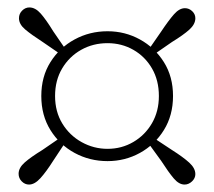

<svg xmlns="http://www.w3.org/2000/svg" viewBox="-20 -616 575 516"><path d="M390 -467 377 -479 413 -531Q433 -561 447.5 -577.5Q462 -594 477 -594Q488 -594 496.5 -586Q505 -578 505 -567Q505 -551 489 -536.5Q473 -522 442 -503ZM128 -358Q128 -316 147.5 -284Q167 -252 199.5 -234Q232 -216 269 -216Q307 -216 338.5 -234.5Q370 -253 388.5 -285Q407 -317 407 -358Q407 -400 388.5 -432Q370 -464 338.5 -482Q307 -500 269 -500Q230 -500 198 -482Q166 -464 147 -432Q128 -400 128 -358ZM91 -358Q91 -410 115.5 -449Q140 -488 180.5 -510Q221 -532 269 -532Q316 -532 356 -510Q396 -488 420.5 -449Q445 -410 445 -358Q445 -306 420.5 -266.5Q396 -227 356 -205Q316 -183 269 -183Q221 -183 180.5 -205Q140 -227 115.5 -266.5Q91 -306 91 -358ZM158 -481 146 -468 95 -503Q64 -523 47.5 -537Q31 -551 31 -567Q31 -579 39.5 -587.5Q48 -596 59 -596Q75 -596 89.5 -579.5Q104 -563 123 -532ZM145 -248 158 -237 123 -184Q104 -154 88.5 -137Q73 -120 58 -120Q47 -120 38.5 -128.5Q30 -137 30 -149Q30 -165 46.5 -179.5Q63 -194 94 -213ZM376 -235 389 -248 442 -213Q472 -194 488.5 -179Q505 -164 505 -148Q505 -137 496 -128.5Q487 -120 476 -120Q461 -120 447 -136.5Q433 -153 413 -184Z"/></svg>

Font: Noto Serif SC ExtraLight
Style: Regular
Weight: 200
Designer: Ryoko NISHIZUKA 西塚涼子 (kana & ideographs); Frank Grießhammer (Latin, Greek & Cyrillic); Wenlong ZHANG 张文龙 (bopomofo); San
Foundry: Adobe
Version: Version 2.002-H1;hotconv 1.1.0;makeotfexe 2.6.0